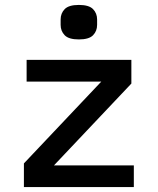

<svg xmlns="http://www.w3.org/2000/svg" viewBox="-20 -759 640 779"><path d="M77 0V-96L391 -428H88V-516H513V-420L199 -88H523V0ZM300 -599Q259 -599 242.5 -616Q226 -633 226 -658V-680Q226 -705 242.5 -722Q259 -739 300 -739Q341 -739 357.5 -722Q374 -705 374 -680V-658Q374 -633 357.5 -616Q341 -599 300 -599Z"/></svg>

Font: IBM Plex Mono Medium
Style: Regular
Weight: 500
Monospace: yes
Designer: Mike Abbink, Paul van der Laan, Pieter van Rosmalen
Foundry: Bold Monday
Version: Version 2.3